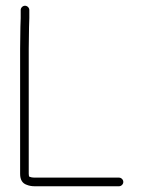

<svg xmlns="http://www.w3.org/2000/svg" viewBox="-20 -666 498 668"><path d="M50 -496V-61C50 -40.8 57.7 -28.1 73 -23C81 -19.7 90 -18 100 -18H394C398 -18 401.5 -19.5 404.5 -22.5C407.5 -25.5 409 -29 409 -33C409 -37 407.5 -40.5 404.5 -43.5C401.5 -46.5 398 -48 394 -48H100C93.3 -48 87.7 -49 83 -51C81 -51 80 -54.3 80 -61V-496L81 -572C81.7 -584.7 82 -595 82 -603V-631C82 -635 80.5 -638.5 77.5 -641.5C74.5 -644.5 71 -646 67 -646C63 -646 59.5 -644.5 56.5 -641.5C53.5 -638.5 52 -635 52 -631V-603C52 -595 51.7 -585 51 -573Z"/></svg>

Font: Proton
Style: ExBd
Weight: 500
Version: Version 1.017